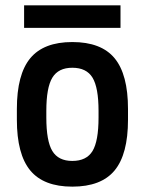

<svg xmlns="http://www.w3.org/2000/svg" viewBox="-20 -687 540 717"><path d="M250 10Q143 10 93 -50.5Q43 -111 43 -240V-280Q43 -409 93 -469.5Q143 -530 250 -530Q358 -530 408 -469.5Q458 -409 458 -280V-240Q458 -111 408 -50.5Q358 10 250 10ZM250 -86Q303 -86 325.5 -123Q348 -160 348 -248V-273Q348 -360 325.5 -397Q303 -434 250 -434Q198 -434 175.5 -397Q153 -360 153 -273V-248Q153 -160 175.5 -123Q198 -86 250 -86ZM70 -583V-667H430V-583Z"/></svg>

Font: M PLUS Code Latin Medium
Style: Regular
Weight: 500
Designer: Coji Morishita
Foundry: UNDERFOREST DESIGN
Version: Version 1.002; ttfautohint (v1.8.3)